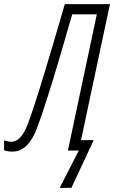

<svg xmlns="http://www.w3.org/2000/svg" viewBox="-85 -734 556 936"><path d="M263 182 372 -51H310L451 -714H231Q176 -524 128 -366Q80 -208 50 -128Q18 -43 -30 -43Q-47 -43 -65 -50V-1Q-47 5 -24 5Q53 5 96 -111Q116 -164 144.5 -253Q173 -342 204.5 -449Q236 -556 267 -664H387L246 0H299L206 182Z"/></svg>

Font: Noto Sans Display Condensed Light
Style: Italic
Weight: 300
Width: 3
Designer: Monotype Design team
Foundry: Monotype Imaging Inc.
Version: 1.000